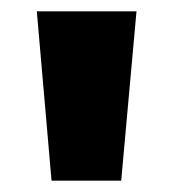

<svg xmlns="http://www.w3.org/2000/svg" viewBox="-20 -720 306 339"><path d="M71 -401 45 -700H221L194 -401Z"/></svg>

Font: Overpass Black
Style: Regular
Weight: 900
Designer: Delve Withrington, Dave Bailey, Thomas Jockin
Foundry: Delve Fonts LLC
Version: Version 4.000; ttfautohint (v1.8.3)